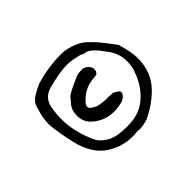

<svg xmlns="http://www.w3.org/2000/svg" viewBox="-93 -900 689 689"><g transform="rotate(-45 252.0 -555.5)"><path d="M241 -360Q200 -360 164 -378Q105 -405 82 -480Q77 -497 72 -522Q67 -547 62 -581Q61 -589 60.5 -594.5Q60 -600 60 -604Q60 -635 72 -672Q78 -699 100 -711Q113 -719 123 -724Q133 -729 141 -732Q176 -742 207.5 -746.5Q239 -751 266 -751Q303 -751 340 -733Q377 -715 439 -627Q454 -576 454 -546Q454 -475 407 -428Q370 -391 320 -368Q313 -366 305.5 -364Q298 -362 289 -361Q279 -360 271 -361H258Q255 -360 250.5 -360Q246 -360 241 -360ZM254 -399Q294 -399 322.5 -412Q351 -425 375 -454Q398 -481 412 -522Q419 -542 419 -566Q419 -600 399 -631L376 -662Q364 -676 353 -684.5Q342 -693 327 -694L320 -698Q318 -699 315.5 -699.5Q313 -700 311 -701Q307 -702 301 -703Q295 -704 287 -706Q269 -709 256 -709Q220 -709 157 -692Q118 -681 110 -640Q108 -628 106.5 -614.5Q105 -601 105 -585Q105 -519 137 -450Q149 -427 178 -412Q205 -399 254 -399ZM260 -470Q217 -470 185 -494Q153 -517 153 -554Q153 -581 168 -599Q170 -601 172.5 -604Q175 -607 179 -612Q186 -622 196 -627Q208 -634 223 -641Q238 -648 257 -656Q265 -659 284 -659Q304 -657 313 -639Q316 -633 316 -628Q316 -618 307 -609L281 -606Q240 -601 207 -564Q202 -556 202 -552Q202 -542 211 -537Q228 -526 240 -525Q250 -523 257 -522.5Q264 -522 269 -522Q277 -522 282 -522Q287 -522 291 -521H302Q310 -519 325 -506Q328 -498 320 -488.5Q312 -479 299 -475Q288 -473 278 -471.5Q268 -470 260 -470Z"/></g></svg>

Font: Mynerve
Style: Regular
Weight: 400
Designer: Carolina Short
Foundry: Carolina Short
Version: Version 1.000; ttfautohint (v1.8.4.7-5d5b)